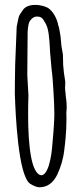

<svg xmlns="http://www.w3.org/2000/svg" viewBox="-20 -770 337 797"><path d="M43 -502.4C42 -475.1 41.5 -379.9 41.5 -379.9C41.5 -377.4 42 -373.5 42 -369.6C44.4 -302.7 54.7 -41.5 105 -7.3C120.1 2 132.8 6.8 141.6 7.3C175.3 8.3 201.2 -10.3 218.3 -46.4C232.4 -77.6 242.7 -108.9 247.1 -149.9C249.5 -169.4 251.5 -186 252.4 -198.7C254.4 -219.2 255.9 -246.6 255.9 -277.3C255.9 -285.2 255.4 -293.9 255.4 -302.7C256.3 -309.6 256.8 -317.9 256.8 -325.7C256.8 -348.1 253.4 -368.7 252.9 -371.1C252.9 -377 252 -384.3 251 -392.1L250 -403.3L251 -430.2L245.1 -469.7L242.2 -501L241.2 -543.5L234.9 -579.1C234.9 -581.1 234.4 -584 234.4 -586.4L231.4 -618.2L227.5 -641.6C226.1 -652.8 223.1 -663.1 220.2 -669.9L221.2 -668.5C221.2 -668.5 213.4 -709 185.1 -732.9C170.4 -745.1 142.1 -749 133.3 -749.5C105 -751 84 -743.2 73.7 -726.6C72.3 -723.6 70.8 -722.2 69.8 -720.7C65.9 -714.8 59.6 -708 56.6 -694.8C54.7 -686 52.7 -677.2 49.3 -659.2ZM93.3 -458.5 94.7 -636.2C95.7 -655.3 98.1 -669.4 101.1 -677.2C103.5 -684.1 115.2 -699.7 129.9 -701.2C152.8 -702.6 158.2 -691.4 164.1 -681.2L168.9 -673.3C182.6 -650.9 184.6 -609.4 187 -570.8L188 -551.3L194.3 -481.4C197.8 -458 199.7 -425.8 201.7 -395C204.1 -355 205.6 -322.8 205.6 -297.4C205.6 -288.6 205.1 -281.7 205.1 -274.4C204.1 -247.1 201.2 -210.4 197.3 -169.4C195.3 -144 191.9 -113.8 182.6 -83C173.8 -55.2 162.6 -43 151.9 -42.5C109.4 -46.4 96.7 -168 96.7 -293.9C96.7 -320.8 97.2 -347.7 98.1 -373.5Z"/></svg>

Font: Amatic Mod Bold ONEptTWO
Style: Bold
Weight: 700
Designer: David Occhino Design
Foundry: David Occhino Design
Version: Version 1.2